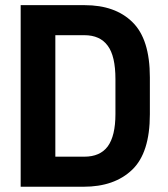

<svg xmlns="http://www.w3.org/2000/svg" viewBox="-20 -710 640 730"><path d="M58.6 -690.4H301.8Q418 -690.4 483.4 -626Q549.8 -561.5 549.8 -416V-275.4Q549.8 -128.9 482.4 -64.5Q415 0 297.9 0H58.6ZM300.8 -114.3Q360.4 -114.3 389.6 -153.3Q418.9 -193.4 418.9 -276.4V-409.2Q418.9 -497.1 389.6 -536.1Q360.4 -576.2 300.8 -576.2H190.4V-114.3Z"/></svg>

Font: DINish
Style: Bold
Weight: 700
Designer: Bert Driehuis
Foundry: Playbeing
Version: Version 3.008; git-95204e4c-release